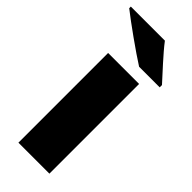

<svg xmlns="http://www.w3.org/2000/svg" viewBox="-256 -802 837 837"><g transform="rotate(45 163.0 -383.0)"><path d="M204 -766H-6V-756C42 -718 151 -640 205 -606H332V-620C299 -657 238 -721 204 -766ZM258 0V-553H67V0Z"/></g></svg>

Font: Noto Sans Gurmukhi Black
Style: Regular
Weight: 900
Designer: Jelle Bosma - Monotype Design Team
Foundry: Monotype Imaging Inc.
Version: Version 2.004